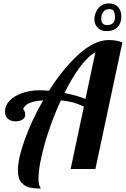

<svg xmlns="http://www.w3.org/2000/svg" viewBox="-20 -983 732 1117"><path d="M548 -822C560.7 -808.7 577.7 -802 599 -802C628.3 -802 650.2 -810 664.5 -826C678.8 -842 686 -862 686 -886C686 -908.7 679.8 -927.2 667.5 -941.5C655.2 -955.8 637.3 -963 614 -963C586.7 -963 565.7 -953.2 551 -933.5C536.3 -913.8 529 -893.3 529 -872C529 -852 535.3 -835.3 548 -822ZM637.5 -849C629.8 -841 618.3 -837 603 -837C580.3 -837 569 -849.3 569 -874C569 -888.7 572.8 -901.7 580.5 -913C588.2 -924.3 600 -930 616 -930C630 -930 639 -925.7 643 -917C647 -908.3 649 -897 649 -883C649 -868.3 645.2 -857 637.5 -849ZM153 108C171.7 112 193.3 114 218 114C208.7 102 204 83.3 204 58C204 6.7 216.2 -61.8 240.5 -147.5C264.8 -233.2 296 -317 334 -399C357.3 -397 379.3 -393.3 400 -388C420.7 -382.7 443.3 -374.3 468 -363L391 0H535L692 -736C671.3 -745.3 645 -750 613 -750C557.7 -750 499.5 -722.5 438.5 -667.5C377.5 -612.5 319.7 -541.7 265 -455C244.3 -457 227 -458 213 -458C175 -458 140.3 -452.5 109 -441.5C77.7 -430.5 53.2 -415.7 35.5 -397C17.8 -378.3 9 -357.7 9 -335C9 -316.3 14.7 -302 26 -292C37.3 -282 52.3 -277 71 -277C87 -277 100.3 -280.5 111 -287.5C121.7 -294.5 127 -304 127 -316C127 -323.3 125.5 -330.3 122.5 -337C119.5 -343.7 116.7 -347 114 -347C120 -363.7 132.7 -376 152 -384C171.3 -392 197.7 -397 231 -399C187 -323 151.5 -247.3 124.5 -172C97.5 -96.7 84 -36.7 84 8C84 40 90.8 63.7 104.5 79C118.2 94.3 134.3 104 153 108ZM535 -679 477 -407C443.7 -421 403 -432.7 355 -442C384.3 -501.3 414.5 -551.8 445.5 -593.5C476.5 -635.2 506.3 -663.7 535 -679Z"/></svg>

Font: DonutKreme
Style: Regular
Weight: 400
Designer: Impallari Type
Foundry: Impallari Type
Version: Version 2.100